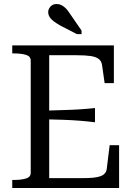

<svg xmlns="http://www.w3.org/2000/svg" viewBox="-20 -936 666 956"><path d="M573 -213V0H41V-40H50Q85 -40 109 -47Q133 -54 133 -76V-634Q133 -656 109 -663Q85 -670 50 -670H41V-710H547V-522H501L488 -613Q485 -632 471.5 -642.5Q458 -653 431.5 -657Q405 -661 362 -661H225V-49H387Q419 -49 442 -51Q465 -53 480 -58.5Q495 -64 503 -74Q511 -84 512 -99L526 -213ZM204 -385Q253 -387 295 -388Q337 -389 376 -391.5Q415 -394 453 -398V-327Q415 -332 376 -335Q337 -338 295 -339.5Q253 -341 204 -342ZM324 -874Q315 -888 305 -897Q295 -906 285 -911Q275 -916 262 -916Q243 -916 231.5 -903.5Q220 -891 220 -876Q220 -863 227 -851.5Q234 -840 247.5 -830Q261 -820 278 -810L363 -766H386V-784Z"/></svg>

Font: Roboto Serif 72pt
Style: Regular
Weight: 400
Designer: Greg Gazdowicz
Foundry: Commercial Type
Version: Version 1.008